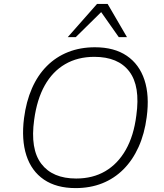

<svg xmlns="http://www.w3.org/2000/svg" viewBox="-20 -955 839 983"><path d="M367 8Q269 8 205 -35.5Q141 -79 115 -159.5Q89 -240 103 -350Q114 -435 143.5 -502.5Q173 -570 220 -617Q267 -664 329 -688.5Q391 -713 466 -713Q565 -713 629 -669.5Q693 -626 719.5 -546Q746 -466 731 -355Q720 -270 689.5 -202.5Q659 -135 612 -88Q565 -41 503.5 -16.5Q442 8 367 8ZM370 -41Q455 -41 519 -78.5Q583 -116 624 -188Q665 -260 678 -364Q699 -514 642 -589Q585 -664 463 -664Q378 -664 313.5 -626.5Q249 -589 209 -517.5Q169 -446 155 -342Q134 -192 191.5 -116.5Q249 -41 370 -41ZM327 -765 477 -935H531L630 -765H588L498 -893L368 -765Z"/></svg>

Font: Nunito Sans 7pt ExtraLight
Style: Italic
Weight: 250
Italic angle: -9°
Designer: Vernon Adams
Foundry: Vernon Adams
Version: Version 3.101;gftools[0.9.27]